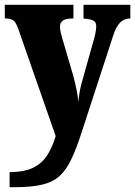

<svg xmlns="http://www.w3.org/2000/svg" viewBox="-23 -556 563 800"><path d="M17 161Q80 161 117 142Q154 123 175 89Q196 55 209 11L54 -433Q44 -463 32.5 -471Q21 -479 2 -479H-3V-536H283V-479H279Q250 -479 238.5 -470Q227 -461 227 -446Q227 -435 229.5 -423Q232 -411 236 -398L282 -241Q291 -208 296.5 -179.5Q302 -151 303 -132Q308 -175 316 -206L368 -391Q371 -400 374.5 -417.5Q378 -435 378 -446Q378 -464 366.5 -470Q355 -476 330 -478L325 -479V-536H520V-479H517Q493 -478 477 -461.5Q461 -445 449 -409L317 -4Q295 64 274 108Q253 152 225 177.5Q197 203 152 213.5Q107 224 37 224H17Z"/></svg>

Font: Noto Serif Hebrew Condensed Black
Style: Regular
Weight: 900
Width: 3
Designer: Monotype Design Team
Foundry: Monotype Imaging Inc.
Version: Version 2.004; ttfautohint (v1.8.4.7-5d5b)